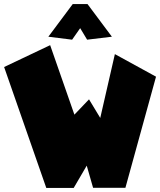

<svg xmlns="http://www.w3.org/2000/svg" viewBox="-30 -922 786 943"><path d="M216.3 -700.2 335.4 -358.9 407.2 -434.1 462.4 -342.8 534.2 -656.2 736.3 -545.4 585.9 0.5H427.2L396 -108.4L332 1H197.3L-9.8 -592.8ZM207.5 -741.7 327.1 -901.9H399.9L519.5 -741.7L397.9 -727.1L363.8 -783.7L324.2 -727.1Z"/></svg>

Font: Lapsus Pro (theguybrush.com)
Style: Bold
Weight: 700
Designer: Jose Roses
Version: Version 1.00 February 9, 2018, initial release